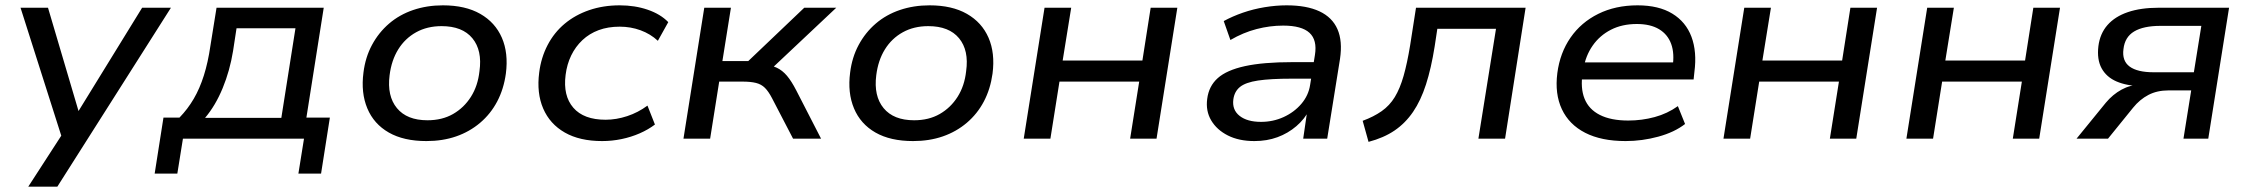

<svg xmlns="http://www.w3.org/2000/svg" viewBox="-20 -520 8434 720"><path d="M86 180 220 -27V21L57 -491H160L280 -85H263L513 -491H621L195 180Z M560 131 593 -79H653Q684 -111 706.5 -149.5Q729 -188 744.5 -237Q760 -286 769 -348L792 -491H1194L1129 -79H1217L1184 131H1099L1120 0H666L645 131ZM749 -78H1035L1088 -414H867L854 -329Q842 -255 815 -189.5Q788 -124 749 -78Z M1579 9Q1494 9 1438 -23Q1382 -55 1357.5 -113.5Q1333 -172 1343 -248Q1350 -305 1375 -351.5Q1400 -398 1439 -431.5Q1478 -465 1529.5 -482.5Q1581 -500 1641 -500Q1725 -500 1781 -468Q1837 -436 1862 -378.5Q1887 -321 1877 -244Q1869 -186 1844.5 -139.5Q1820 -93 1780.5 -59.5Q1741 -26 1690.5 -8.5Q1640 9 1579 9ZM1583 -69Q1638 -69 1679 -92.5Q1720 -116 1746 -157Q1772 -198 1778 -253Q1789 -331 1751.5 -376.5Q1714 -422 1636 -422Q1582 -422 1540.5 -399Q1499 -376 1473.5 -335Q1448 -294 1441 -238Q1431 -160 1468.5 -114.5Q1506 -69 1583 -69Z M2238 9Q2154 9 2098 -23Q2042 -55 2017 -113Q1992 -171 2002 -248Q2009 -304 2033.5 -351Q2058 -398 2097.5 -431Q2137 -464 2189.5 -482Q2242 -500 2304 -500Q2361 -500 2409 -483.5Q2457 -467 2486 -437L2447 -367Q2419 -393 2382 -406.5Q2345 -420 2304 -420Q2260 -420 2225 -407Q2190 -394 2164 -369.5Q2138 -345 2122 -312Q2106 -279 2101 -239Q2091 -161 2130 -116Q2169 -71 2251 -71Q2291 -71 2332 -84.5Q2373 -98 2408 -124L2436 -53Q2411 -34 2379 -20Q2347 -6 2311 1.5Q2275 9 2238 9Z M2543 0 2621 -491H2721L2689 -291H2786L2996 -491H3116L2860 -250L2841 -278Q2872 -276 2893 -266Q2914 -256 2931 -236Q2948 -216 2966 -181L3059 0H2954L2875 -152Q2862 -177 2848.5 -190.5Q2835 -204 2815 -209Q2795 -214 2764 -214H2677L2643 0Z M3404 9Q3319 9 3263 -23Q3207 -55 3182.5 -113.5Q3158 -172 3168 -248Q3175 -305 3200 -351.5Q3225 -398 3264 -431.5Q3303 -465 3354.5 -482.5Q3406 -500 3466 -500Q3550 -500 3606 -468Q3662 -436 3687 -378.5Q3712 -321 3702 -244Q3694 -186 3669.5 -139.5Q3645 -93 3605.5 -59.5Q3566 -26 3515.5 -8.5Q3465 9 3404 9ZM3408 -69Q3463 -69 3504 -92.5Q3545 -116 3571 -157Q3597 -198 3603 -253Q3614 -331 3576.5 -376.5Q3539 -422 3461 -422Q3407 -422 3365.5 -399Q3324 -376 3298.5 -335Q3273 -294 3266 -238Q3256 -160 3293.5 -114.5Q3331 -69 3408 -69Z M3819 0 3897 -491H3997L3965 -293H4264L4295 -491H4395L4317 0H4218L4252 -214H3953L3919 0Z M4684 9Q4626 9 4584.5 -12Q4543 -33 4522 -68.5Q4501 -104 4507 -149Q4513 -197 4546.5 -227Q4580 -257 4648.5 -272Q4717 -287 4827 -287H4922L4912 -225H4824Q4744 -225 4697.5 -218Q4651 -211 4630 -194Q4609 -177 4605 -147Q4600 -108 4628.5 -85.5Q4657 -63 4709 -63Q4754 -63 4793.5 -81Q4833 -99 4860 -130.5Q4887 -162 4893 -202L4911 -314Q4920 -370 4890.5 -397Q4861 -424 4792 -424Q4742 -424 4692 -411Q4642 -398 4594 -370L4569 -441Q4602 -459 4641 -472.5Q4680 -486 4722.5 -493Q4765 -500 4805 -500Q4880 -500 4928 -477.5Q4976 -455 4995.5 -410.5Q5015 -366 5005 -299L4957 0H4867L4883 -110H4891Q4873 -74 4841.5 -47Q4810 -20 4770.5 -5.5Q4731 9 4684 9Z M5112 12 5090 -67Q5131 -82 5161 -103Q5191 -124 5210.5 -156Q5230 -188 5243.5 -235.5Q5257 -283 5268 -350L5290 -491H5701L5624 0H5524L5590 -412H5370L5360 -346Q5347 -264 5327.5 -203.5Q5308 -143 5279 -100.5Q5250 -58 5209.5 -30.5Q5169 -3 5112 12Z M6076 9Q5985 9 5924.5 -22Q5864 -53 5837 -110.5Q5810 -168 5820 -246Q5830 -322 5869.5 -379Q5909 -436 5973.5 -468Q6038 -500 6121 -500Q6200 -500 6251 -469Q6302 -438 6323 -382Q6344 -326 6334 -250L6331 -222H5892L5901 -286H6274L6252 -268Q6260 -319 6247 -355Q6234 -391 6201.5 -410.5Q6169 -430 6118 -430Q6063 -430 6021 -408.5Q5979 -387 5952.5 -349Q5926 -311 5918 -262L5915 -247Q5906 -190 5922 -150Q5938 -110 5979.5 -89Q6021 -68 6086 -68Q6137 -68 6185 -81Q6233 -94 6272 -122L6299 -55Q6259 -24 6198.5 -7.5Q6138 9 6076 9Z M6443 0 6521 -491H6621L6589 -293H6888L6919 -491H7019L6941 0H6842L6876 -214H6577L6543 0Z M7129 0 7207 -491H7307L7275 -293H7574L7605 -491H7705L7627 0H7528L7562 -214H7263L7229 0Z M7767 0 7877 -135Q7903 -166 7936 -184Q7969 -202 8005 -202H8018L8010 -197Q7955 -198 7917 -214.5Q7879 -231 7861 -264Q7843 -297 7849 -347Q7855 -394 7883 -426Q7911 -458 7959.5 -474.5Q8008 -491 8075 -491H8339L8261 0H8168L8197 -181H8112Q8069 -181 8036.5 -164Q8004 -147 7979 -116L7885 0ZM8056 -249H8207L8235 -423H8082Q8018 -423 7983 -402Q7948 -381 7943 -336Q7937 -292 7966 -270.5Q7995 -249 8056 -249Z"/></svg>

Font: Nunito Sans 10pt SemiExpanded Medium
Style: Italic
Weight: 500
Width: 6
Italic angle: -9°
Designer: Vernon Adams
Foundry: Vernon Adams
Version: Version 3.101;gftools[0.9.27]